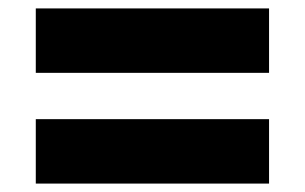

<svg xmlns="http://www.w3.org/2000/svg" viewBox="-20 -569 724 456"><path d="M619 -396H65V-549H619ZM619 -133H65V-286H619Z"/></svg>

Font: Geostar Fill
Style: Regular
Weight: 400
Designer: Joe Prince
Foundry: Joe Prince
Version: Version 1.002